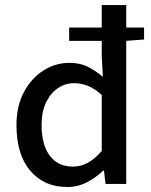

<svg xmlns="http://www.w3.org/2000/svg" viewBox="-20 -730 599 762"><path d="M246.6 12.2Q155.3 12.2 100.3 -52Q45.4 -116.2 45.4 -233.4Q45.4 -309.6 75 -364.7Q104.5 -419.9 152.3 -450.2Q200.2 -480.5 254.9 -480.5Q297.4 -480.5 327.4 -465.6Q357.4 -450.7 388.2 -425.3L383.8 -506.8V-567.9H254.4V-620.6H383.8V-710H481V-620.6H551.8V-573.2L481 -567.9V0H398.9L392.6 -52.7H389.2Q361.8 -25.9 325.4 -6.8Q289.1 12.2 246.6 12.2ZM269 -68.8Q300.8 -68.8 328.6 -84Q356.4 -99.1 383.8 -130.9V-353Q355.5 -378.9 328.4 -389.4Q301.3 -399.9 273.4 -399.9Q238.3 -399.9 209 -379.6Q179.7 -359.4 162.4 -322.5Q145 -285.6 145 -234.9Q145 -154.8 177.7 -111.8Q210.4 -68.8 269 -68.8Z"/></svg>

Font: Varta Light SemiBold
Style: Regular
Weight: 600
Version: Version 1.004